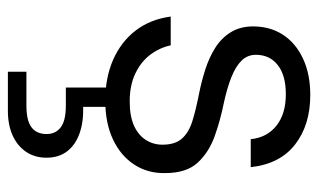

<svg xmlns="http://www.w3.org/2000/svg" viewBox="-180 -368 807 487"><g transform="rotate(90 223.5 -124.5)"><path d="M235 12Q177 12 131.5 -8Q86 -28 57.5 -65Q29 -102 22 -154H95Q101 -126 118.5 -102.5Q136 -79 166 -64.5Q196 -50 237 -50Q275 -50 299 -61Q323 -72 335 -91Q347 -110 347 -133Q347 -165 331.5 -182.5Q316 -200 287 -209Q258 -218 217 -226Q187 -232 157 -241.5Q127 -251 102 -266.5Q77 -282 62 -306Q47 -330 47 -363Q47 -406 68 -438.5Q89 -471 128.5 -489.5Q168 -508 221 -508Q297 -508 346.5 -469.5Q396 -431 404 -357H333Q329 -398 299 -422Q269 -446 219 -446Q171 -446 145 -425.5Q119 -405 119 -370Q119 -349 133.5 -334Q148 -319 175.5 -308Q203 -297 240 -289Q285 -280 325.5 -265.5Q366 -251 392.5 -222.5Q419 -194 419 -140Q420 -96 397.5 -61.5Q375 -27 333.5 -7.5Q292 12 235 12ZM162 259V212H248Q286 212 303 199Q320 186 320 161Q320 138 303 125Q286 112 248 112H202V-6H251V68Q290 67 319 77.5Q348 88 364 109Q380 130 380 161Q380 191 365 213Q350 235 323.5 247Q297 259 261 259Z"/></g></svg>

Font: DM Sans 36pt Light
Style: Regular
Weight: 300
Designer: Colophon Foundry, Jonny Pinhorn
Foundry: Colophon Foundry
Version: Version 4.004;gftools[0.9.30]